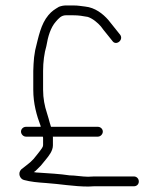

<svg xmlns="http://www.w3.org/2000/svg" viewBox="-20 -654 579 704"><path d="M75 -153H137C137 -151.7 137.3 -150.3 138 -149V-122C138 -118.7 136.7 -115 134 -111C125.4 -98.1 112.6 -83 103 -71C89.7 -56 72.6 -45.2 58 -33C43.7 -18.7 53.6 2.8 68 6C92.5 12.7 118.4 15 148 17C199.9 20.5 250.6 30 304 30C312 29.3 319 29 325 29H471C481.3 29 489 21.7 489 11.5C489 1.3 481.4 -7 471 -7H325C318.3 -7 311 -6.7 303 -6C282.7 -6 254.8 -11 235 -11C199 -16.5 158.9 -18.4 122 -21C116 -21 110 -21.7 104 -23C106.7 -25 109 -26.7 111 -28L130 -47C135.3 -53.7 141.3 -61 148 -69C158.4 -81.7 174 -100.6 174 -121V-152L173 -153H339C348.5 -153 357 -161.9 357 -171.5C357 -181.2 348.5 -189 339 -189H167C164 -199.6 160.4 -209.3 158 -220L152 -240C143.8 -264.6 138 -292.9 138 -325V-394C138 -426.1 142.4 -459.7 150 -485C155.8 -520.1 165.5 -553.1 185 -575C194.9 -586.1 204.2 -598 222 -598H247C270.2 -598 282.4 -595.3 302 -592C320.4 -585.9 338.7 -570.2 350 -557C362.9 -538.9 378.4 -522.1 392 -504C404.8 -484.8 434 -506.5 421 -526C407.2 -544.4 391.2 -562.1 377 -581C357.6 -603.1 328.8 -626.3 292 -630C274.8 -631.7 268.4 -634 248 -634H222C213.3 -634 204.7 -632.3 196 -629C180.2 -619.5 170 -613.4 157.5 -598.5C129.4 -565 121.4 -519.4 109 -470L105 -444C103.8 -426.5 102 -411.7 102 -394V-325C102 -273.5 114.5 -230.6 129 -192V-189H75C65.5 -189 57 -181.2 57 -171.5C57 -161.9 65.5 -153 75 -153Z"/></svg>

Font: HoneyBee
Style: Lit
Weight: 300
Foundry: Cannot Into Space Fonts
Version: Version 0.89